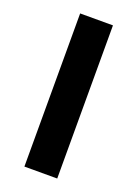

<svg xmlns="http://www.w3.org/2000/svg" viewBox="-119 -648 503 701"><g transform="rotate(20 132.0 -297.5)"><path d="M68 0V-595H195.5V0Z"/></g></svg>

Font: Encode Sans SC SemiCondensed SemiBold
Style: Regular
Weight: 600
Width: 4
Designer: Multiple Designers
Foundry: Impallari Type
Version: Version 3.002